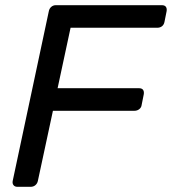

<svg xmlns="http://www.w3.org/2000/svg" viewBox="-20 -720 663 740"><path d="M47 0Q37 0 32 -6.5Q27 -13 29 -23L168 -676Q170 -687 177.5 -693.5Q185 -700 195 -700H604Q615 -700 619.5 -693.5Q624 -687 622 -676L614 -636Q612 -625 604.5 -619Q597 -613 586 -613H252L202 -380H516Q527 -380 531.5 -373.5Q536 -367 534 -356L526 -316Q525 -306 517 -299.5Q509 -293 498 -293H184L126 -23Q124 -13 116.5 -6.5Q109 0 98 0Z"/></svg>

Font: Rubik
Style: Italic
Weight: 400
Italic angle: -12°
Designer: Hubert and Fischer
Foundry: Hubert and Fischer
Version: Version 2.300;gftools[0.9.30]